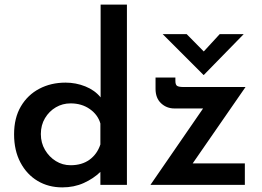

<svg xmlns="http://www.w3.org/2000/svg" viewBox="-20 -801 1135 832"><path d="M250 11Q190 11 143 -17Q96 -45 68.5 -97Q41 -149 41 -219Q41 -290 70.5 -340Q100 -390 150.5 -416.5Q201 -443 264 -443Q309 -443 350 -426.5Q391 -410 416 -379V-781H530V0H415V-56Q385 -27 343 -8Q301 11 250 11ZM286 -85Q335 -85 368 -109Q401 -133 415 -175V-266Q404 -304 369 -328.5Q334 -353 286 -353Q251 -353 222 -336Q193 -319 175 -289Q157 -259 157 -220Q157 -182 175 -151.5Q193 -121 222 -103Q251 -85 286 -85ZM736 -331Q702 -331 678 -353.5Q654 -376 654 -416V-465H740V-451Q740 -433 748 -428.5Q756 -424 774 -424H1044L815 -93H1041V0H632L860 -331ZM789 -653 863 -578 932 -653H1036L863 -476H862L685 -653Z"/></svg>

Font: Reem Kufi Medium
Style: Regular
Weight: 500
Designer: Khaled Hosny
Version: Version 1.001